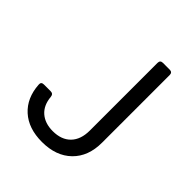

<svg xmlns="http://www.w3.org/2000/svg" viewBox="-202 -862 1004 1004"><g transform="rotate(45 300.0 -360.0)"><path d="M270 10Q170 10 111 -43.5Q52 -97 46 -190Q44 -210 65 -210H115Q134 -210 136 -190Q141 -132 176.5 -101Q212 -70 270 -70Q334 -70 369.5 -106.5Q405 -143 405 -210V-710Q405 -730 425 -730H475Q495 -730 495 -710V-210Q495 -108 434.5 -49Q374 10 270 10Z"/></g></svg>

Font: Pitagon Sans Mono
Style: Regular
Weight: 400
Monospace: yes
Designer: Travis Tran
Foundry: Pitagon
Version: Version 1.001;gftools[0.9.26]